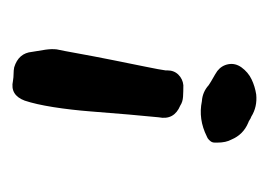

<svg xmlns="http://www.w3.org/2000/svg" viewBox="-82 -346 435 311"><g transform="rotate(90 135.5 -190.5)"><path d="M211 -325Q211 -324 211 -321Q211 -318 210 -316Q209 -314 206.5 -311.5Q204 -309 201 -308Q173 -294 144 -300Q129 -301 118 -311Q112 -315 106.5 -318Q101 -321 95 -325Q86 -332 84 -343Q82 -354 89 -364Q97 -375 108.5 -380.5Q120 -386 133 -388Q153 -390 169 -380Q172 -379 174 -377.5Q176 -376 179 -375Q198 -367 206 -348Q211 -339 211 -325ZM170 -230Q168 -211 165.5 -181.5Q163 -152 160.5 -120Q158 -88 153.5 -59.5Q149 -31 143 -13Q134 11 111 6Q105 5 99.5 5Q94 5 89 4Q66 -3 64 -25Q62 -36 60.5 -46.5Q59 -57 60 -65Q62 -74 66.5 -99Q71 -124 77 -154Q83 -184 88 -208.5Q93 -233 94 -241V-244Q94 -255 101 -262Q108 -269 118 -270Q128 -270 136.5 -269.5Q145 -269 151 -265Q175 -255 170 -230Z"/></g></svg>

Font: Slackside One
Style: Regular
Weight: 400
Version: Version 1.000